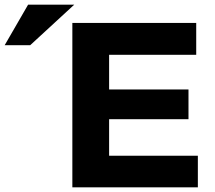

<svg xmlns="http://www.w3.org/2000/svg" viewBox="-171 -800 920 820"><path d="M295 -291H634V-418H295V-566H667V-702H138V0H674V-135H295ZM-151 -607H-42L146 -780H-51Z"/></svg>

Font: Geom
Style: Bold
Weight: 700
Version: Version 1.102